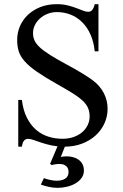

<svg xmlns="http://www.w3.org/2000/svg" viewBox="-20 -698 596 934"><path d="M388.2 131.8Q388.2 151.9 377 167.5Q365.7 183.1 347.7 193.8Q329.6 204.6 306.4 210.2Q283.2 215.8 259.8 215.8Q239.3 215.8 218.3 211.2Q197.3 206.5 178.7 200.2L193.4 168.5Q199.7 170.9 207.8 173.3Q215.8 175.8 224.4 177.5Q232.9 179.2 240.7 180.2Q248.5 181.2 254.9 181.2Q282.7 181.2 298.1 170.4Q313.5 159.7 313.5 138.7Q313.5 121.6 303.5 111.6Q293.5 101.6 276.9 100.1Q265.1 99.1 253.4 100.6Q241.7 102.1 231.9 105L223.6 99.1L259.8 13.7Q245.6 12.2 232.9 9.8Q205.1 3.9 183.1 -3.4Q161.1 -10.7 144.5 -16.6Q127.9 -22.5 116.2 -22.5Q104.5 -22.5 97.2 -14.2Q89.8 -5.9 86.4 15.6H68.8V-211.9H86.4Q92.8 -160.6 111.1 -124.8Q129.4 -88.9 156 -66.2Q182.6 -43.5 215.6 -33.2Q248.5 -22.9 283.7 -22.9Q314 -22.9 338.6 -31.7Q363.3 -40.5 380.4 -55.4Q397.5 -70.3 406.7 -89.8Q416 -109.4 416 -131.3Q416 -155.8 407.5 -174.3Q398.9 -192.9 379.9 -210.2Q360.8 -227.5 330.3 -246.3Q299.8 -265.1 256.3 -289.6Q197.3 -322.8 159.7 -348.9Q122.1 -375 100.6 -399.2Q79.1 -423.3 71.3 -448Q63.5 -472.7 63.5 -503.4Q63.5 -538.6 76.9 -570.1Q90.3 -601.6 115.5 -625.5Q140.6 -649.4 176.3 -663.6Q211.9 -677.7 256.3 -677.7Q285.2 -677.7 308.8 -671.9Q332.5 -666 351.1 -658.9Q369.6 -651.9 384 -646.2Q398.4 -640.6 409.2 -640.6Q420.4 -640.6 428 -648.7Q435.5 -656.7 440.9 -677.7H459V-448.2H440.9Q436 -495.1 419.9 -530.8Q403.8 -566.4 379.2 -590.6Q354.5 -614.7 323.2 -627Q292 -639.2 256.8 -639.2Q232.9 -639.2 211.7 -630.9Q190.4 -622.6 174.8 -608.6Q159.2 -594.7 149.9 -576.2Q140.6 -557.6 140.6 -537.1Q140.6 -517.6 147.9 -501.2Q155.3 -484.9 173.8 -467.5Q192.4 -450.2 224.4 -430.2Q256.3 -410.2 305.2 -383.8Q352.5 -358.4 383.5 -339.1Q414.6 -319.8 432.1 -306.6Q465.8 -281.7 484.6 -245.8Q503.4 -210 503.4 -168.9Q503.4 -131.3 488 -97.7Q472.7 -64 444.8 -38.8Q417 -13.7 378.4 1Q340.8 15.1 295.4 15.6L275.9 65.4Q289.1 62.5 304.7 62.5Q320.8 62.5 335.9 66.7Q351.1 70.8 362.5 79.1Q374 87.4 381.1 100.6Q388.2 113.8 388.2 131.8Z"/></svg>

Font: Doulos SIL Afr
Style: Regular
Weight: 400
Designer: Walt Agee, Victor Gaultney, Peter Martin, Debbi Hosken, Becca Hirsbrunner
Foundry: SIL International
Version: Version 5.000